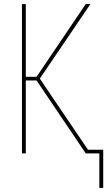

<svg xmlns="http://www.w3.org/2000/svg" viewBox="-20 -755 540 945"><path d="M469 170V0H402L160 -359H107V0H88V-735H107V-377H160L402 -735H425L176 -368L413 -18H488V170Z"/></svg>

Font: Iosevka Thin
Style: Regular
Weight: 100
Monospace: yes
Designer: Belleve Invis
Foundry: Belleve Invis
Version: Version 32.5.0; ttfautohint (v1.8.4)